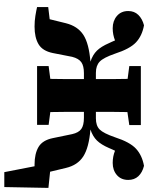

<svg xmlns="http://www.w3.org/2000/svg" viewBox="84 -634 705 914"><g transform="rotate(90 437.0 -176.5)"><path d="M13 0V-53L71 -60L90 -137Q104 -193 145 -220Q186 -247 273 -254Q240 -265 220.5 -285Q201 -305 185 -342Q181 -350 178 -357Q175 -364 172 -371Q144 -360 114 -360Q79 -360 55.5 -380Q32 -400 32 -434Q32 -463 50.5 -482Q69 -501 100 -509Q150 -500 181 -471Q212 -442 235 -371Q254 -316 273 -298Q292 -280 326 -280H356Q356 -315 356 -355Q356 -395 355 -431L294 -439V-494H575V-439L513 -430Q512 -393 512 -352.5Q512 -312 512 -280H543Q578 -280 596 -298Q614 -316 633 -371Q656 -442 687.5 -471Q719 -500 769 -509Q801 -501 818.5 -482Q836 -463 836 -434Q836 -400 813 -380Q790 -360 755 -360Q724 -360 697 -371Q694 -364 690.5 -357Q687 -350 684 -342Q668 -305 648.5 -285Q629 -265 596 -254Q682 -247 724 -220Q766 -193 779 -137L797 -62L874 -54L870 156H799L771 12Q769 12 767 12Q765 12 763 12Q711 12 679 -7Q647 -26 637 -75L618 -167Q611 -198 593.5 -210.5Q576 -223 540 -223H512Q512 -184 512 -142Q512 -100 513 -63L574 -55V0H294V-55L355 -63Q356 -101 356 -143.5Q356 -186 356 -223H328Q293 -223 275.5 -210.5Q258 -198 250 -167L232 -75Q222 -26 190 -7Q158 12 106 12Q79 12 54.5 8Q30 4 13 0Z"/></g></svg>

Font: Source Serif 4 SmText
Style: Bold
Weight: 700
Designer: Frank Grießhammer
Foundry: Adobe
Version: Version 4.005;hotconv 1.1.0;makeotfexe 2.6.0